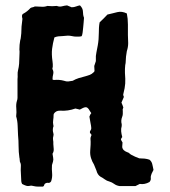

<svg xmlns="http://www.w3.org/2000/svg" viewBox="-20 -688 630 713"><path d="M550 -57Q545 -48 543 -43Q539 -34 540 -26.5Q541 -19 535 -12Q517 -2 499 -5Q495 -3 491 -1Q487 1 483 3H424Q412 1 404 -5Q396 -11 386 -14Q377 -16 369 -22Q361 -28 353 -32Q342 -39 338 -55L329 -77Q322 -88 318 -101Q314 -114 315 -128Q316 -139 316.5 -150.5Q317 -162 316 -173Q316 -177 317.5 -180.5Q319 -184 320 -187L314 -195Q313 -200 316 -203.5Q319 -207 319 -212Q319 -216 318 -221.5Q317 -227 316 -232Q315 -238 314 -243.5Q313 -249 312 -255Q314 -260 315.5 -263Q317 -266 319 -268Q317 -270 315.5 -273Q314 -276 313 -277Q307 -288 301 -289.5Q295 -291 284 -285Q283 -284 280.5 -283Q278 -282 276 -281Q272 -282 268.5 -283Q265 -284 260 -285Q246 -280 232 -278Q218 -276 204 -277Q197 -277 194 -276Q189 -275 184 -270.5Q179 -266 179 -261Q179 -251 177.5 -242Q176 -233 178 -223Q180 -220 177 -214Q175 -203 178 -194Q180 -188 178 -182Q176 -176 177 -169Q178 -165 178 -161.5Q178 -158 178 -153Q179 -143 179.5 -134Q180 -125 175 -117Q178 -101 178 -95.5Q178 -90 173 -75Q172 -60 173.5 -45Q175 -30 170 -15Q166 -8 159 -9Q152 -10 146 -5Q145 -4 144.5 -2Q144 0 143 2Q142 3 141 4Q140 5 139 5Q131 5 122 5Q113 5 105 3Q101 2 97.5 1.5Q94 1 92 2Q84 4 76.5 1.5Q69 -1 62 -5Q61 -7 60 -10Q59 -13 59 -15Q59 -26 58 -36Q57 -46 57 -56Q57 -64 57.5 -72Q58 -80 54 -87Q53 -92 53 -96Q53 -100 52 -103Q49 -124 49 -145Q49 -166 47 -186Q46 -204 45.5 -221.5Q45 -239 40 -256Q42 -271 40.5 -286Q39 -301 43 -314Q45 -319 45 -325Q45 -331 45 -337V-394Q46 -402 45.5 -410.5Q45 -419 47 -427Q50 -439 51 -451.5Q52 -464 52 -477Q52 -484 52.5 -490.5Q53 -497 52 -504Q52 -522 55 -538Q57 -544 57.5 -550.5Q58 -557 59 -564Q59 -577 60 -589.5Q61 -602 63 -615Q64 -618 62 -624Q60 -635 68 -638Q81 -645 93 -658Q96 -660 99 -660.5Q102 -661 105 -662Q107 -664 112 -664Q123 -664 134 -663Q145 -662 156 -666Q165 -665 173.5 -665Q182 -665 191 -666Q201 -662 210 -664.5Q219 -667 229 -668L246 -661Q255 -661 262.5 -664Q270 -667 277 -668Q288 -657 288 -644.5Q288 -632 292 -622Q291 -612 290.5 -603.5Q290 -595 289 -587Q288 -580 287.5 -573Q287 -566 285 -558Q285 -556 282 -553Q278 -552 273 -552Q268 -552 263 -552Q259 -552 255.5 -552.5Q252 -553 247 -554Q239 -556 230 -555.5Q221 -555 212 -554Q204 -554 196.5 -553Q189 -552 182 -549Q176 -527 173.5 -507Q171 -487 175 -460Q176 -455 176 -450Q176 -445 176 -440Q176 -438 175 -435.5Q174 -433 175 -431Q180 -422 177.5 -412.5Q175 -403 175 -393Q177 -391 181 -391Q200 -393 218 -388Q226 -385 233 -385.5Q240 -386 250 -388Q260 -394 272.5 -398Q285 -402 298 -405Q306 -407 313.5 -410Q321 -413 327 -419Q329 -420 331 -424Q331 -429 330.5 -433.5Q330 -438 330 -443Q332 -450 335 -458Q336 -460 336 -463Q336 -466 336 -467Q335 -480 338 -493Q341 -506 343 -519Q345 -530 346 -542Q347 -554 347 -566Q347 -575 347.5 -585Q348 -595 350 -605Q358 -612 365 -619.5Q372 -627 379 -634Q389 -636 398 -638.5Q407 -641 416 -643Q433 -647 451 -638Q455 -619 455 -597V-558Q456 -543 456 -528Q456 -513 451 -498Q450 -493 449.5 -488Q449 -483 448 -478Q447 -471 447 -462.5Q447 -454 445 -446Q444 -439 444 -432Q444 -425 444 -417Q446 -394 445 -378Q444 -362 438 -339Q437 -337 438 -333.5Q439 -330 440 -328Q438 -323 435.5 -317.5Q433 -312 431 -307Q433 -302 435 -297.5Q437 -293 438 -289Q437 -286 436 -283Q435 -280 436 -277Q436 -271 436 -265.5Q436 -260 434 -255Q428 -240 432 -227V-220Q429 -210 430 -200Q431 -190 434 -179Q430 -175 429 -170Q431 -165 435 -159Q435 -152 434 -145Q433 -138 439 -131Q444 -126 452 -123Q457 -122 460.5 -118.5Q464 -115 468 -113Q475 -109 482 -106Q487 -104 490 -103Q493 -102 497 -100Q508 -100 517 -99Q526 -98 535 -95Q544 -88 546 -76Q547 -72 548 -67Q549 -62 550 -57Z"/></svg>

Font: Darumadrop One
Style: Regular
Weight: 400
Version: Version 1.000